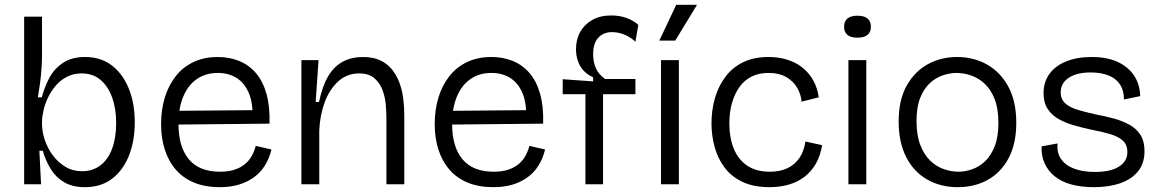

<svg xmlns="http://www.w3.org/2000/svg" viewBox="-20 -763 4804 795"><path d="M331 12Q281 12 246.5 -8Q212 -28 190.5 -62.5Q169 -97 157 -139H143L150 0H80V-253V-694H154V-537Q154 -511 152 -481Q150 -451 146 -420.5Q142 -390 137 -360H153Q164 -402 184 -440Q204 -478 240.5 -502.5Q277 -527 332 -527Q397 -527 442.5 -492.5Q488 -458 513 -397Q538 -336 538 -257Q538 -178 513.5 -117.5Q489 -57 443.5 -22.5Q398 12 331 12ZM320 -54Q364 -54 396 -78.5Q428 -103 444.5 -148Q461 -193 461 -254Q461 -313 444.5 -359Q428 -405 396.5 -432Q365 -459 318 -459Q284 -459 257 -445Q230 -431 210.5 -408Q191 -385 178.5 -358.5Q166 -332 160 -305.5Q154 -279 154 -259V-249Q154 -218 165.5 -183.5Q177 -149 198.5 -120Q220 -91 250.5 -72.5Q281 -54 320 -54Z M890 12Q830 12 784.5 -6.5Q739 -25 708.5 -60Q678 -95 662.5 -143Q647 -191 647 -249Q647 -309 662.5 -359.5Q678 -410 708 -448Q738 -486 782 -506.5Q826 -527 882 -527Q930 -527 970.5 -510.5Q1011 -494 1040 -460Q1069 -426 1083.5 -374Q1098 -322 1096 -251L692 -247V-304L1049 -307L1025 -265Q1029 -330 1012 -373.5Q995 -417 961.5 -439Q928 -461 882 -461Q832 -461 795.5 -436Q759 -411 739 -363.5Q719 -316 719 -250Q719 -155 762 -103.5Q805 -52 891 -52Q925 -52 950 -60Q975 -68 993 -82.5Q1011 -97 1022 -116.5Q1033 -136 1039 -159L1104 -144Q1095 -107 1077 -78Q1059 -49 1031.5 -29Q1004 -9 969 1.5Q934 12 890 12Z M1228 0V-314V-514H1299L1287 -341H1301Q1315 -408 1339.5 -448.5Q1364 -489 1400 -508Q1436 -527 1483 -527Q1524 -527 1553.5 -513.5Q1583 -500 1602.5 -476Q1622 -452 1633.5 -421.5Q1645 -391 1649.5 -356Q1654 -321 1654 -285V0H1580V-273Q1580 -296 1577.5 -327.5Q1575 -359 1564.5 -388.5Q1554 -418 1531 -438.5Q1508 -459 1467 -459Q1417 -459 1381 -426.5Q1345 -394 1325 -341Q1305 -288 1302 -224V0Z M2023 12Q1963 12 1917.5 -6.5Q1872 -25 1841.5 -60Q1811 -95 1795.5 -143Q1780 -191 1780 -249Q1780 -309 1795.5 -359.5Q1811 -410 1841 -448Q1871 -486 1915 -506.5Q1959 -527 2015 -527Q2063 -527 2103.5 -510.5Q2144 -494 2173 -460Q2202 -426 2216.5 -374Q2231 -322 2229 -251L1825 -247V-304L2182 -307L2158 -265Q2162 -330 2145 -373.5Q2128 -417 2094.5 -439Q2061 -461 2015 -461Q1965 -461 1928.5 -436Q1892 -411 1872 -363.5Q1852 -316 1852 -250Q1852 -155 1895 -103.5Q1938 -52 2024 -52Q2058 -52 2083 -60Q2108 -68 2126 -82.5Q2144 -97 2155 -116.5Q2166 -136 2172 -159L2237 -144Q2228 -107 2210 -78Q2192 -49 2164.5 -29Q2137 -9 2102 1.5Q2067 12 2023 12Z M2404 0V-373H2310V-435L2436 -426V-443Q2413 -453 2397 -470Q2381 -487 2373 -510Q2365 -533 2365 -559Q2365 -600 2382.5 -631Q2400 -662 2432.5 -680.5Q2465 -699 2511 -699Q2546 -699 2574.5 -688.5Q2603 -678 2623 -660L2611 -590Q2593 -608 2567 -619Q2541 -630 2514 -630Q2479 -630 2457.5 -607Q2436 -584 2436 -539Q2436 -514 2442.5 -493.5Q2449 -473 2460.5 -459Q2472 -445 2485 -436H2611V-373H2477V0Z M2717 0V-514H2791V0ZM2776 -595H2710L2780 -743H2866Z M3167 12Q3100 12 3054 -10Q3008 -32 2980 -69.5Q2952 -107 2939 -154.5Q2926 -202 2926 -252Q2926 -308 2940.5 -357.5Q2955 -407 2984 -445.5Q3013 -484 3057.5 -505.5Q3102 -527 3161 -527Q3205 -527 3241 -515.5Q3277 -504 3304 -482Q3331 -460 3348 -429Q3365 -398 3370 -360L3299 -342Q3297 -370 3282 -397.5Q3267 -425 3237 -443Q3207 -461 3162 -461Q3122 -461 3092 -446Q3062 -431 3042 -403Q3022 -375 3011 -337Q3000 -299 3000 -253Q3000 -192 3018.5 -147Q3037 -102 3074 -77Q3111 -52 3168 -52Q3211 -52 3241.5 -67Q3272 -82 3290.5 -109.5Q3309 -137 3315 -177L3384 -162Q3377 -117 3357.5 -84Q3338 -51 3310 -30Q3282 -9 3245.5 1.5Q3209 12 3167 12Z M3493 0V-514H3567V0ZM3530 -607Q3503 -607 3489 -618.5Q3475 -630 3475 -652Q3475 -675 3489 -686.5Q3503 -698 3530 -698Q3558 -698 3572 -686.5Q3586 -675 3586 -652Q3586 -630 3572 -618.5Q3558 -607 3530 -607Z M3946 12Q3874 12 3818.5 -20Q3763 -52 3732 -113Q3701 -174 3701 -260Q3701 -349 3734 -408Q3767 -467 3821.5 -497Q3876 -527 3943 -527Q4012 -527 4067.5 -495.5Q4123 -464 4155.5 -403.5Q4188 -343 4188 -255Q4188 -167 4156 -107.5Q4124 -48 4069.5 -18Q4015 12 3946 12ZM3949 -52Q3976 -52 4005 -62Q4034 -72 4058.5 -95Q4083 -118 4098.5 -157Q4114 -196 4114 -254Q4114 -313 4098.5 -352.5Q4083 -392 4057.5 -416Q4032 -440 4001 -450.5Q3970 -461 3941 -461Q3914 -461 3885 -451.5Q3856 -442 3831 -419.5Q3806 -397 3790.5 -358.5Q3775 -320 3775 -262Q3775 -203 3790.5 -163Q3806 -123 3831 -98.5Q3856 -74 3887 -63Q3918 -52 3949 -52Z M4510 12Q4456 12 4415 0.5Q4374 -11 4346.5 -33.5Q4319 -56 4305 -87.5Q4291 -119 4293 -157L4359 -169Q4355 -131 4373.5 -104.5Q4392 -78 4428 -64.5Q4464 -51 4514 -51Q4578 -51 4613 -73Q4648 -95 4648 -133Q4648 -164 4629 -181Q4610 -198 4576 -208Q4542 -218 4499 -226Q4462 -234 4427 -244Q4392 -254 4363.5 -270Q4335 -286 4318 -312Q4301 -338 4301 -377Q4301 -423 4325 -456.5Q4349 -490 4394 -508.5Q4439 -527 4500 -527Q4563 -527 4607 -507Q4651 -487 4675.5 -450.5Q4700 -414 4701 -365L4634 -351Q4634 -389 4617 -414Q4600 -439 4569 -451Q4538 -463 4496 -463Q4439 -463 4405.5 -441Q4372 -419 4372 -381Q4372 -351 4392 -334Q4412 -317 4445 -307.5Q4478 -298 4518 -289Q4557 -282 4593 -272Q4629 -262 4657.5 -246Q4686 -230 4702.5 -204Q4719 -178 4719 -137Q4719 -87 4692.5 -54Q4666 -21 4619 -4.5Q4572 12 4510 12Z"/></svg>

Font: Bricolage Grotesque Light
Style: Regular
Weight: 300
Designer: Mathieu Triay
Foundry: Atelier Triay
Version: Version 1.000;gftools[0.9.30]